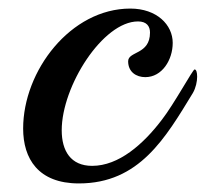

<svg xmlns="http://www.w3.org/2000/svg" viewBox="-20 -418 480 448"><path d="M430 -201C437 -213 440 -228 440 -239C440 -249 438 -256 434 -256C430 -256 386 -175 358 -139C314 -81 257 -31 195 -31C145 -31 124 -66 124 -114C124 -217 220 -368 302 -368C322 -368 330 -357 330 -342C330 -290 279 -299 279 -275C279 -250 298 -238 319 -238C358 -238 383 -278 383 -318C383 -360 346 -398 284 -398C145 -398 34 -253 34 -118C34 -48 69 10 164 10C305 10 366 -96 430 -201Z"/></svg>

Font: Playball
Style: Regular
Weight: 400
Designer: Robert E. Leuschke
Foundry: Robert E. Leuschke
Version: Version 1.001